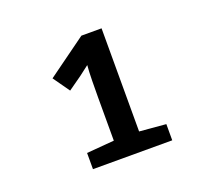

<svg xmlns="http://www.w3.org/2000/svg" viewBox="-83 -946 696 635"><g transform="rotate(-20 265.0 -629.0)"><path d="M144 -415V-472L241 -480V-632Q241 -655 241.5 -690Q242 -725 244 -745Q238 -740 227 -732Q216 -724 210 -719L162 -685L121 -743L259 -843H330V-480L423 -472V-415Z"/></g></svg>

Font: Noto Sans Mono Condensed
Style: Bold
Weight: 700
Width: 3
Designer: Monotype Design Team
Foundry: Monotype Imaging Inc.
Version: Version 2.014